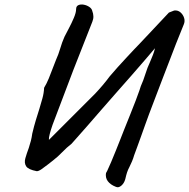

<svg xmlns="http://www.w3.org/2000/svg" viewBox="-20 -729 827 840"><path d="M486 88Q463 79 451.5 63.5Q440 48 444 26Q443 31 449.5 17.5Q456 4 466 -19.5Q476 -43 487 -70.5Q498 -98 507.5 -122Q517 -146 522 -159Q536 -194 549.5 -227.5Q563 -261 573.5 -288.5Q584 -316 590 -333.5Q596 -351 596 -352Q607 -376 616 -405Q625 -434 636 -457Q643 -473 649 -488.5Q655 -504 658 -518Q641 -498 614.5 -467Q588 -436 555.5 -399Q523 -362 488.5 -323Q454 -284 421.5 -246.5Q389 -209 362 -178Q335 -147 316.5 -126.5Q298 -106 293 -100Q271 -83 252.5 -63.5Q234 -44 212 -27Q203 -20 189 -9Q175 2 162 11Q149 20 141 20Q104 13 94.5 -1.5Q85 -16 91 -37Q97 -58 106 -82Q111 -97 115 -112.5Q119 -128 121 -144Q129 -178 137 -204Q145 -230 152 -252Q159 -275 165.5 -298.5Q172 -322 173 -345Q184 -363 193.5 -386Q203 -409 211 -431Q219 -453 225 -467Q236 -491 243.5 -517Q251 -543 262 -568Q269 -582 281 -604.5Q293 -627 303 -650.5Q313 -674 313 -689Q313 -702 323 -706.5Q333 -711 346.5 -708.5Q360 -706 371 -698.5Q382 -691 384 -680Q388 -670 388.5 -658Q389 -646 384 -634L301 -423L210 -183Q202 -160 197.5 -142.5Q193 -125 194 -117L396 -319Q413 -337 429.5 -356.5Q446 -376 460 -395Q475 -413 494 -434Q513 -455 532 -475.5Q551 -496 567 -513Q583 -530 592 -539L719 -674L742 -683Q758 -685 769.5 -675Q781 -665 785.5 -650.5Q790 -636 784 -622Q782 -616 772.5 -593.5Q763 -571 750 -537.5Q737 -504 722.5 -466Q708 -428 693 -389.5Q678 -351 665.5 -317.5Q653 -284 644 -261Q639 -248 631.5 -228Q624 -208 615.5 -184Q607 -160 598 -135Q589 -110 581 -88Q573 -66 567 -50Q563 -36 557.5 -23Q552 -10 546 2Q540 13 536 25Q532 37 528 55Q523 73 510.5 83.5Q498 94 486 88Z"/></svg>

Font: Caveat SemiBold
Style: Regular
Weight: 600
Designer: Pablo Impallari
Foundry: Pablo Impallari
Version: Version 2.000